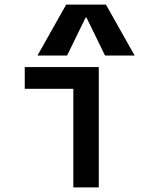

<svg xmlns="http://www.w3.org/2000/svg" viewBox="-20 -810 640 830"><path d="M297 0V-426H87V-520H407V0ZM142 -570 266 -790H438L562 -570H434L354 -734H350L270 -570Z"/></svg>

Font: M PLUS Code Latin 60 Medium
Style: Regular
Weight: 500
Width: 7
Monospace: yes
Designer: Coji Morishita
Foundry: UNDERFOREST DESIGN
Version: Version 1.005; ttfautohint (v1.8.3)